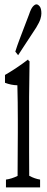

<svg xmlns="http://www.w3.org/2000/svg" viewBox="-20 -793 212 863"><path d="M6.8 14.2Q32.7 10.7 59.1 -2.4V-5.9Q59.1 -6.8 59.1 -18.6Q59.1 -64 59.6 -112.5Q60.1 -161.1 60.1 -198.2Q60.1 -221.7 60.1 -254.9Q60.1 -334.5 58.1 -409.7Q30.3 -410.2 2.4 -420.9Q2.4 -433.6 2.4 -456.1Q54.2 -485.8 106 -525.4Q109.4 -517.1 112.8 -518.1Q111.8 -432.6 110.8 -356.9Q110.8 -229.5 110.8 -112.3Q110.8 -60.1 111.3 -6.3V-2.9Q135.7 10.3 160.2 14.2Q160.2 36.6 160.2 49.3H6.8Q6.8 36.6 6.8 14.2ZM166 -732.4Q166 -721.7 161.6 -707.3Q157.2 -692.9 142.6 -668.9Q102.1 -606.9 86.9 -584Q74.2 -563.5 61.5 -544.9L48.8 -561Q57.6 -588.9 67.4 -614.7L88.4 -669.9L110.4 -727.5Q119.1 -753.9 127.9 -763.7Q136.7 -773.4 143.8 -773.4Q150.9 -773.4 158.4 -764.2Q166 -754.9 166 -732.4Z"/></svg>

Font: Scarab Serif
Style: Condensed-Light
Weight: 300
Designer: John Roberts
Foundry: Scarab
Version: 1.0